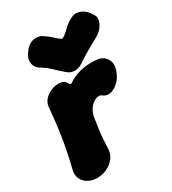

<svg xmlns="http://www.w3.org/2000/svg" viewBox="-213 -897 917 1025"><g transform="rotate(-30 246.0 -384.0)"><path d="M80 25Q51 25 27 12Q3 -1 -8.5 -24Q-20 -47 -13 -77Q4 -146 14 -199Q24 -252 31 -305.5Q38 -359 44 -427Q46 -466 79 -490.5Q112 -515 151 -515Q169 -515 180 -509.5Q191 -504 196 -493Q202 -483 206 -481Q210 -479 216 -483Q225 -490 238.5 -497Q252 -504 270 -510.5Q288 -517 310 -521Q332 -525 359 -525Q370 -525 379.5 -524.5Q389 -524 396 -523Q436 -518 453 -484Q470 -450 445 -400Q434 -376 412.5 -357Q391 -338 366.5 -333Q342 -328 321 -345Q319 -347 315 -348.5Q311 -350 306 -350Q289 -350 272.5 -339Q256 -328 244 -309Q232 -290 227 -265Q221 -223 217 -197Q213 -171 211.5 -146Q210 -121 208 -80Q207 -50 188.5 -26Q170 -2 141 11.5Q112 25 80 25ZM503 -733Q512 -718 507 -698.5Q502 -679 488 -661Q474 -643 455 -632Q411 -608 380 -590Q349 -572 315 -549Q289 -531 263 -531Q237 -531 217 -549Q187 -575 160.5 -600Q134 -625 107 -640Q83 -655 78.5 -682Q74 -709 90 -733L93 -737Q119 -778 153 -785Q187 -792 212 -773Q233 -759 248 -745Q263 -731 284 -715Q287 -714 289 -713Q291 -712 296 -715Q319 -729 336.5 -748Q354 -767 385 -783Q414 -801 446.5 -788Q479 -775 501 -737Z"/></g></svg>

Font: Winky Sans Black
Style: Italic
Weight: 900
Italic angle: -8.97852°
Designer: Simon Atzbach
Foundry: typofactur
Version: Version 1.205